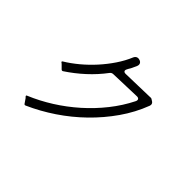

<svg xmlns="http://www.w3.org/2000/svg" viewBox="-155 -1028 1311 1311"><g transform="rotate(45 500.0 -373.0)"><path d="M193 9 171 -23 164 -30Q157 -39 167 -42Q251 -77 332 -128Q413 -179 485 -243Q557 -307 616.5 -382Q676 -457 717 -539Q724 -553 718.5 -561.5Q713 -570 697 -569L480 -562Q464 -562 455 -550Q407 -486 347.5 -431.5Q288 -377 221 -333Q214 -329 207 -335L182 -360L179 -363L172 -368Q165 -374 173 -379Q221 -408 269 -448Q317 -488 359.5 -535Q402 -582 437 -634Q472 -686 494 -739Q500 -752 511 -757Q522 -762 536 -757H537Q551 -752 555.5 -741Q560 -730 554 -716L539 -683Q538 -681 537 -679Q536 -677 535 -675L526 -660Q525 -656 522 -652Q514 -638 519 -630Q524 -622 540 -623L768 -629Q779 -631 787 -624L797 -618Q815 -606 807 -585Q769 -485 706.5 -395.5Q644 -306 565.5 -229.5Q487 -153 395.5 -91.5Q304 -30 207 13Q198 17 193 9Z"/></g></svg>

Font: Higure Gothic
Style: Regular
Weight: 400
Designer: Yoshimichi Ohira
Foundry: Positype
Version: Version 1.000